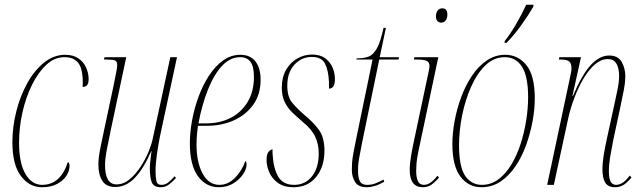

<svg xmlns="http://www.w3.org/2000/svg" viewBox="-20 -776 2696 806"><path d="M156 10Q103 10 67.5 -37.5Q32 -85 32 -179Q32 -242 48 -306.5Q64 -371 93.5 -425Q123 -479 164 -512.5Q205 -546 254 -546Q287 -546 309 -531Q331 -516 341.5 -492.5Q352 -469 352 -444Q352 -425 345 -418Q338 -411 327 -411Q328 -432 327 -448Q324 -496 305 -516Q286 -536 251 -536Q209 -536 174.5 -504Q140 -472 114 -419Q88 -366 74 -303Q60 -240 60 -177Q60 -91 87 -45.5Q114 0 157 0Q234 0 265 -96Q272 -93 272 -79Q272 -59 259 -38.5Q246 -18 220 -4Q194 10 156 10Z M655 10Q625 10 617 -11Q609 -32 609 -69Q609 -81 610.5 -96Q612 -111 616 -142H615Q583 -68 546 -29.5Q509 9 464 9Q426 9 409.5 -17Q393 -43 393 -85Q393 -114 401.5 -155.5Q410 -197 417 -230L456 -413Q461 -439 466.5 -465.5Q472 -492 472 -502Q472 -518 463.5 -522Q455 -526 429 -526H416L419 -536H510L445 -230Q438 -196 429.5 -153.5Q421 -111 421 -83Q421 -2 469 -2Q499 -2 524.5 -23.5Q550 -45 570.5 -76.5Q591 -108 604 -140Q617 -172 621 -193L695 -536H723L651 -201Q644 -166 638.5 -127Q633 -88 633 -57Q633 -32 636.5 -16Q640 0 658 0Q674 0 687 -10.5Q700 -21 713 -36L719 -29Q706 -15 690.5 -2.5Q675 10 655 10Z M899 10Q844 10 810.5 -37Q777 -84 777 -174Q777 -220 786.5 -271.5Q796 -323 814 -371.5Q832 -420 858 -459.5Q884 -499 917 -522.5Q950 -546 989 -546Q1030 -546 1052 -518.5Q1074 -491 1074 -441Q1074 -380 1043.5 -337Q1013 -294 962 -271Q911 -248 849 -248H811Q810 -242 807.5 -218Q805 -194 805 -169Q805 -95 830.5 -47.5Q856 0 901 0Q938 0 967 -30Q996 -60 1010 -100Q1012 -99 1013.5 -96Q1015 -93 1015 -85Q1015 -66 1000 -44Q985 -22 959 -6Q933 10 899 10ZM845 -258Q903 -258 948 -281Q993 -304 1019.5 -348Q1046 -392 1046 -453Q1046 -497 1031.5 -516.5Q1017 -536 988 -536Q946 -536 912 -499.5Q878 -463 853 -400Q828 -337 813 -258Z M1212 10Q1172 10 1147 -8Q1122 -26 1110.5 -52.5Q1099 -79 1099 -104Q1099 -130 1108 -139.5Q1117 -149 1124 -149Q1124 -142 1124 -135.5Q1124 -129 1125 -122Q1128 -69 1148 -34.5Q1168 0 1215 0Q1261 0 1289.5 -35.5Q1318 -71 1318 -132Q1318 -170 1303.5 -201.5Q1289 -233 1250 -265Q1228 -284 1208 -303Q1188 -322 1175.5 -347Q1163 -372 1163 -408Q1163 -452 1181 -483Q1199 -514 1228 -530.5Q1257 -547 1290 -547Q1324 -547 1345 -531.5Q1366 -516 1376 -492.5Q1386 -469 1386 -444Q1386 -404 1361 -404V-431Q1359 -480 1344.5 -508.5Q1330 -537 1289 -537Q1246 -537 1216 -504.5Q1186 -472 1186 -416Q1186 -370 1206.5 -345Q1227 -320 1262 -290Q1296 -262 1319 -230.5Q1342 -199 1342 -143Q1342 -76 1307 -33Q1272 10 1212 10Z M1521 10Q1484 10 1470.5 -12Q1457 -34 1457 -63Q1457 -79 1458 -93.5Q1459 -108 1463 -130.5Q1467 -153 1475 -192L1544 -526H1476L1477 -531Q1505 -531 1525 -537.5Q1545 -544 1561 -571Q1577 -598 1590 -659H1600L1574 -536H1655L1653 -526H1572L1500 -177Q1492 -137 1488 -114Q1484 -91 1483.5 -79Q1483 -67 1483 -59Q1483 -29 1491 -14.5Q1499 0 1521 0Q1540 0 1555.5 -6Q1571 -12 1590 -22L1593 -13Q1572 -1 1553.5 4.5Q1535 10 1521 10Z M1832 -681Q1823 -681 1816.5 -687.5Q1810 -694 1810 -708Q1810 -722 1817 -731.5Q1824 -741 1837 -741Q1858 -741 1858 -715Q1858 -700 1851 -690.5Q1844 -681 1832 -681ZM1755 10Q1700 10 1700 -63Q1700 -89 1705.5 -121Q1711 -153 1717 -181L1780 -478Q1783 -492 1783 -500Q1783 -513 1772.5 -519.5Q1762 -526 1732 -526H1717L1720 -536H1820L1736 -139Q1730 -109 1728.5 -90Q1727 -71 1727 -60Q1727 -32 1734 -16Q1741 0 1760 0Q1787 0 1816 -38L1823 -31Q1807 -12 1791.5 -1Q1776 10 1755 10Z M2001 10Q1947 10 1913 -34.5Q1879 -79 1879 -172Q1879 -215 1888 -265.5Q1897 -316 1915 -365.5Q1933 -415 1960 -456Q1987 -497 2022.5 -521.5Q2058 -546 2101 -546Q2154 -546 2189.5 -503Q2225 -460 2225 -362Q2225 -319 2216 -269Q2207 -219 2189.5 -169.5Q2172 -120 2145 -79.5Q2118 -39 2082 -14.5Q2046 10 2001 10ZM2003 0Q2041 0 2072 -23Q2103 -46 2126.5 -85Q2150 -124 2165.5 -172Q2181 -220 2189 -271Q2197 -322 2197 -368Q2197 -455 2171.5 -495.5Q2146 -536 2099 -536Q2053 -536 2017.5 -501.5Q1982 -467 1957.5 -411.5Q1933 -356 1920 -291.5Q1907 -227 1907 -166Q1907 -75 1933 -37.5Q1959 0 2003 0ZM2099 -604Q2124 -636 2147 -675.5Q2170 -715 2189 -756H2219V-748Q2200 -715 2169 -671.5Q2138 -628 2106 -596H2098Z M2562 10Q2533 10 2521 -9Q2509 -28 2509 -64Q2509 -92 2514.5 -126Q2520 -160 2529 -200L2560 -342Q2564 -361 2571.5 -396Q2579 -431 2579 -459Q2579 -473 2575.5 -489Q2572 -505 2562 -516.5Q2552 -528 2531 -528Q2504 -528 2478.5 -506.5Q2453 -485 2431 -448.5Q2409 -412 2392 -367.5Q2375 -323 2365 -278L2305 0H2277L2371 -442Q2375 -460 2377 -471Q2379 -482 2379 -489Q2379 -509 2370 -517.5Q2361 -526 2335 -526H2326L2328 -536H2419L2383 -373H2385Q2423 -463 2460 -503Q2497 -543 2537 -543Q2574 -543 2589.5 -516.5Q2605 -490 2605 -456Q2605 -431 2598.5 -397Q2592 -363 2584 -326L2554 -186Q2547 -151 2541.5 -118Q2536 -85 2536 -57Q2536 -29 2543 -14.5Q2550 0 2567 0Q2578 0 2591.5 -7.5Q2605 -15 2624 -39L2631 -31Q2610 -6 2594.5 2Q2579 10 2562 10Z"/></svg>

Font: Noto Serif Display ExtraCondensed Thin
Style: Italic
Weight: 100
Width: 2
Italic angle: -12°
Designer: Monotype Design Team
Foundry: Monotype Imaging Inc.
Version: Version 2.009